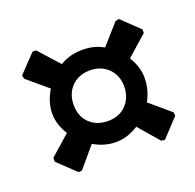

<svg xmlns="http://www.w3.org/2000/svg" viewBox="-66 -460 437 430"><g transform="rotate(-20 152.0 -245.0)"><path d="M298.1 -342.1 249.5 -299.1Q265.4 -273.8 265.4 -246.7Q265.4 -219.6 251.4 -193.5L300 -152.3L300.9 -143.9L260.7 -100.9L252.3 -101.9L210.3 -150.5Q184.1 -133.6 156.5 -133.6Q129 -133.6 103.7 -148.6L62.6 -100L54.2 -99.1L12.1 -139.3V-148.6L59.8 -190.7Q27.1 -241.1 59.8 -296.3L11.2 -337.4L9.3 -345.8L49.5 -387.9H57.9L101.9 -339.3Q124.3 -353.3 153.7 -353.7Q183.2 -354.2 205.6 -341.1L247.7 -388.8L256.1 -390.7L298.1 -350.5ZM95.3 -243.9Q95.3 -216.8 112.1 -200.5Q129 -184.1 156.1 -184.1Q183.2 -184.1 199.5 -201.4Q215.9 -218.7 215.9 -244.9Q215.9 -271 199.1 -287.9Q182.2 -304.7 155.6 -304.7Q129 -304.7 112.1 -287.9Q95.3 -271 95.3 -243.9Z"/></g></svg>

Font: Gurajada
Style: Regular
Weight: 400
Designer: Purushoth Kumar Guthula
Foundry: SiliconAndhra, USA.
Version: Version 1.0.3; ttfautohint (v1.2.42-39fb)